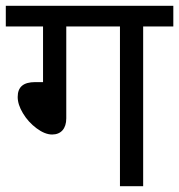

<svg xmlns="http://www.w3.org/2000/svg" viewBox="-20 -642 618 662"><path d="M393.6 0H473.6V-550.8H577.6V-622.1H0V-550.8H128.4V-358.9H101.6C60.5 -358.9 41 -342.3 41 -307.6C41 -290.5 46.9 -271.5 59.1 -251.5C71.3 -231 86.9 -213.9 106 -199.7C125 -185.5 143.1 -178.2 159.7 -178.2C190.4 -178.2 208.5 -198.7 208.5 -233.9V-550.8H393.6Z"/></svg>

Font: Noto Reveo Sans
Style: Regular
Weight: 400
Designer: Monotype Design team
Foundry: Monotype Imaging Inc.
Version: Version 1.04